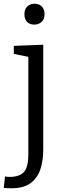

<svg xmlns="http://www.w3.org/2000/svg" viewBox="-28 -771 348 1030"><path d="M156 -639Q132 -639 117.5 -653.5Q103 -668 103 -695Q103 -722 118.5 -736.5Q134 -751 157 -751Q181 -751 196 -736.5Q211 -722 211 -695Q211 -668 195 -653.5Q179 -639 156 -639ZM33 239Q22 239 13 238.5Q4 238 -8 237L-1 176Q13 178 23 178Q78 178 101 151Q124 124 124 59V-466L46 -482V-525L204 -531V33Q204 91 188.5 137.5Q173 184 136 211.5Q99 239 33 239Z"/></svg>

Font: Bitter
Style: Regular
Weight: 400
Designer: Sol Matas, and Bitter project Authors
Foundry: Sol Matas
Version: Version 2.001